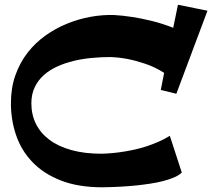

<svg xmlns="http://www.w3.org/2000/svg" viewBox="-20 -774 892 807"><path d="M852.1 -729 721.2 -379.9 655.8 -396 669.9 -467.8Q630.4 -492.7 590.1 -506.1Q549.8 -519.5 517.1 -525.9Q479 -533.2 442.9 -534.2Q405.3 -534.2 366 -530.5Q326.7 -526.9 290 -518.1Q253.4 -509.3 220.9 -494.6Q188.5 -480 164.3 -458.5Q140.1 -437 126 -407.5Q111.8 -377.9 111.8 -339.8Q111.8 -292 131.3 -252.9Q150.9 -213.9 188.2 -186Q225.6 -158.2 280.5 -143.1Q335.4 -127.9 405.8 -127.9Q454.1 -128.9 503.9 -137.2Q524.9 -140.6 548.8 -146Q572.8 -151.4 597.2 -159.4Q621.6 -167.5 646.2 -178.2Q670.9 -189 693.8 -203.1L744.1 -48.8Q732.4 -37.1 711.7 -28.3Q690.9 -19.5 665.3 -12.9Q639.6 -6.3 610.8 -2Q582 2.4 553.7 5.4Q487.3 12.2 410.2 13.2Q308.6 13.2 235.8 -15.4Q163.1 -43.9 116.5 -92.5Q69.8 -141.1 47.9 -205.1Q25.9 -269 25.9 -339.8Q25.9 -404.8 44.7 -457.8Q63.5 -510.7 95.9 -552.5Q128.4 -594.2 171.4 -624.8Q214.4 -655.3 262.5 -674.8Q310.5 -694.3 361.1 -703.4Q411.6 -712.4 459 -710.9Q495.1 -709 536.1 -702.6Q571.3 -697.3 616 -686.5Q660.6 -675.8 708 -657.2L728 -753.9Z"/></svg>

Font: Peralta
Style: Regular
Weight: 400
Designer: Astigmatic (AOETI)
Foundry: Astigmatic (AOETI)
Version: Version 1.000